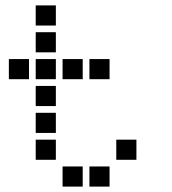

<svg xmlns="http://www.w3.org/2000/svg" viewBox="-20 -708 640 715"><path d="M114 -688Q113 -688 113 -688Q113 -688 113 -687V-614Q113 -613 113 -613Q113 -613 114 -613H187Q188 -613 188 -613Q188 -613 188 -614V-687Q188 -688 188 -688Q188 -688 187 -688ZM114 -588Q113 -588 113 -588Q113 -588 113 -587V-514Q113 -513 113 -513Q113 -513 114 -513H187Q188 -513 188 -513Q188 -513 188 -514V-587Q188 -588 188 -588Q188 -588 187 -588ZM14 -488Q13 -488 13 -488Q13 -488 13 -487V-414Q13 -413 13 -413Q13 -413 14 -413H87Q88 -413 88 -413Q88 -413 88 -414V-487Q88 -488 88 -488Q88 -488 87 -488ZM114 -488Q113 -488 113 -488Q113 -488 113 -487V-414Q113 -413 113 -413Q113 -413 114 -413H187Q188 -413 188 -413Q188 -413 188 -414V-487Q188 -488 188 -488Q188 -488 187 -488ZM214 -488Q213 -488 213 -488Q213 -488 213 -487V-414Q213 -413 213 -413Q213 -413 214 -413H287Q288 -413 288 -413Q288 -413 288 -414V-487Q288 -488 288 -488Q288 -488 287 -488ZM314 -488Q313 -488 313 -488Q313 -488 313 -487V-414Q313 -413 313 -413Q313 -413 314 -413H387Q388 -413 388 -413Q388 -413 388 -414V-487Q388 -488 388 -488Q388 -488 387 -488ZM114 -388Q113 -388 113 -388Q113 -388 113 -387V-314Q113 -313 113 -313Q113 -313 114 -313H187Q188 -313 188 -313Q188 -313 188 -314V-387Q188 -388 188 -388Q188 -388 187 -388ZM114 -288Q113 -288 113 -288Q113 -288 113 -287V-214Q113 -213 113 -213Q113 -213 114 -213H187Q188 -213 188 -213Q188 -213 188 -214V-287Q188 -288 188 -288Q188 -288 187 -288ZM114 -188Q113 -188 113 -188Q113 -188 113 -187V-114Q113 -113 113 -113Q113 -113 114 -113H187Q188 -113 188 -113Q188 -113 188 -114V-187Q188 -188 188 -188Q188 -188 187 -188ZM414 -188Q413 -188 413 -188Q413 -188 413 -187V-114Q413 -113 413 -113Q413 -113 414 -113H487Q488 -113 488 -113Q488 -113 488 -114V-187Q488 -188 488 -188Q488 -188 487 -188ZM214 -88Q213 -88 213 -88Q213 -88 213 -87V-14Q213 -13 213 -13Q213 -13 214 -13H287Q288 -13 288 -13Q288 -13 288 -14V-87Q288 -88 288 -88Q288 -88 287 -88ZM314 -88Q313 -88 313 -88Q313 -88 313 -87V-14Q313 -13 313 -13Q313 -13 314 -13H387Q388 -13 388 -13Q388 -13 388 -14V-87Q388 -88 388 -88Q388 -88 387 -88Z"/></svg>

Font: Doto
Style: Bold
Weight: 700
Monospace: yes
Version: Version 1.000